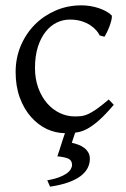

<svg xmlns="http://www.w3.org/2000/svg" viewBox="-20 -489 477 726"><path d="M319.8 111.8Q319.8 129.9 311.3 146.5Q302.7 163.1 284.7 176.8Q266.6 190.4 238 200.7Q209.5 210.9 169.4 216.8L158.7 192.9Q184.1 188.5 201.9 181.9Q219.7 175.3 231 167.5Q242.2 159.7 247.3 151.1Q252.4 142.6 252.4 134.8Q252.4 118.2 239.7 111.6Q227.1 105 196.8 102.1Q199.2 95.2 204.6 79.1Q209 65.4 216.8 40.5Q220.7 29.3 225.6 14.6Q190.4 14.2 157.2 -1Q123.5 -17.1 97.2 -46.9Q70.8 -76.7 54.9 -119.6Q39.1 -162.6 39.1 -216.8Q39.1 -269.5 58.3 -315.4Q77.6 -361.3 111.1 -395.3Q144.5 -429.2 189.9 -449Q235.4 -468.8 288.1 -468.8Q304.2 -468.8 321 -466.1Q337.9 -463.4 353.3 -458.3Q368.7 -453.1 381.6 -446Q394.5 -439 402.8 -430.2Q403.8 -424.3 401.4 -413.6Q398.9 -402.8 394.5 -390.9Q390.1 -378.9 384.8 -367.9Q379.4 -356.9 375 -350.1L356.9 -355Q353 -363.8 344.2 -374Q335.4 -384.3 321.5 -393.6Q307.6 -402.8 288.3 -408.9Q269 -415 244.1 -415Q218.3 -415 194.6 -403.6Q170.9 -392.1 152.6 -369.1Q134.3 -346.2 123.3 -312Q112.3 -277.8 112.3 -231.9Q112.3 -190.4 124.8 -156.5Q137.2 -122.6 158 -98.6Q178.7 -74.7 205.8 -61.8Q232.9 -48.8 262.2 -48.8Q275.9 -48.8 287.6 -50Q299.3 -51.3 313.2 -57.6Q327.1 -64 345.5 -76.7Q363.8 -89.4 391.1 -112.8L410.2 -92.8Q378.4 -55.2 354.2 -33.9Q330.1 -12.7 309.6 -1.7Q289.1 9.3 269.5 11.7Q266.6 12.2 264.2 12.7L251.5 50.8Q264.2 53.7 276.6 58.3Q289.1 63 298.6 70.3Q308.1 77.6 314 87.9Q319.8 98.1 319.8 111.8Z"/></svg>

Font: Gentium Plus Am
Style: Regular
Weight: 400
Designer: J. Victor Gaultney, Annie Olsen, Iska Routamaa, Becca Hirsbrunner
Foundry: SIL International
Version: Version 5.000